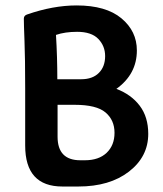

<svg xmlns="http://www.w3.org/2000/svg" viewBox="-20 -680 596 700"><path d="M275.9 -391.1Q317.4 -391.1 340.3 -414.1Q363.3 -437 363.3 -475.6Q363.3 -512.2 338.4 -538.1Q313.5 -564 261.2 -564Q216.8 -564 184.1 -552.7Q189 -471.7 189 -391.1ZM289.1 -95.7Q340.3 -95.7 368.9 -123Q397.5 -150.4 397.5 -195.8Q397.5 -242.2 364.7 -270Q332 -297.9 252 -297.9H189.9V-181.6Q189.9 -95.7 272.9 -95.7ZM259.3 -660.2Q366.2 -660.2 422.6 -613.3Q479 -566.4 479 -496.1Q479 -409.7 404.3 -356Q458.5 -335.4 489.5 -294.4Q520.5 -253.4 520.5 -191.9Q520.5 -108.9 450.2 -54.4Q379.9 0 265.6 0H207.5Q71.8 0 71.8 -149.4V-358.4Q71.8 -469.7 69.3 -530.5Q66.9 -591.3 66.9 -611.8Q66.9 -623 78.1 -627Q173.3 -660.2 259.3 -660.2Z"/></svg>

Font: Bainsley
Style: Bold
Weight: 700
Designer: Paul James MIller
Foundry: High-Logic / Made with FontCreator
Version: Version 1.411;March 28, 2021;FontCreator 13.0.0.2683 64-bit